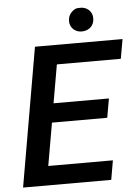

<svg xmlns="http://www.w3.org/2000/svg" viewBox="-59 -935 710 980"><g transform="rotate(-5 295.5 -444.5)"><path d="M326.7 -825.7C326.7 -808.6 332.5 -794.9 344.2 -783.7C356.4 -772.9 370.6 -767.6 386.7 -767.6C387.7 -767.6 388.7 -767.6 389.6 -767.6C425.3 -769 451.2 -792.5 451.2 -829.6C451.2 -847.2 445.3 -861.3 433.6 -872.6C421.9 -883.3 407.7 -888.7 391.1 -888.7C390.1 -888.7 384.8 -888.7 375.5 -888.2C366.2 -887.7 355.5 -881.8 344.2 -870.6C332.5 -858.9 326.7 -843.8 326.7 -825.7ZM495.1 -415H211.4L245.6 -611.3H573.2L590.8 -710.9H142.1L19 0H470.7L487.8 -98.6H156.7L194.8 -317.4H478Z"/></g></svg>

Font: Roboto Medium
Style: Italic
Weight: 500
Italic angle: -12°
Designer: Google
Version: Version 2.137; 2017